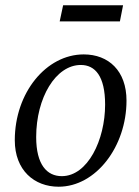

<svg xmlns="http://www.w3.org/2000/svg" viewBox="-20 -694 528 727"><path d="M202 13C343 13 459 -139 459 -313C459 -426 391 -488 297 -488C155 -488 36 -343 36 -163C36 -49 110 13 202 13ZM214 -27C158 -27 117 -70 117 -175C117 -324 191 -448 286 -448C340 -448 378 -406 378 -298C378 -164 312 -27 214 -27ZM206 -613H434L446 -674H219L206 -613Z"/></svg>

Font: Source Serif 4 Variable
Style: Italic
Weight: 400
Italic angle: -12°
Designer: Frank Grießhammer
Foundry: Adobe Systems Incorporated
Version: Version 4.004;hotconv 1.0.116;makeotfexe 2.5.65601